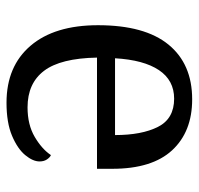

<svg xmlns="http://www.w3.org/2000/svg" viewBox="-30 -556 596 575"><g transform="rotate(90 267.5 -268.0)"><path d="M287 10Q178 10 116.5 -62Q55 -134 55 -264Q55 -404 113 -475Q171 -546 277 -546Q374 -546 429.5 -486Q485 -426 485 -307V-261H152Q154 -152 191.5 -102.5Q229 -53 301 -53Q353 -53 389.5 -74.5Q426 -96 444 -123Q451 -120 457 -111Q463 -102 463 -89Q463 -69 444 -46Q425 -23 386 -6.5Q347 10 287 10ZM384 -315Q384 -395 359.5 -443.5Q335 -492 275 -492Q220 -492 189.5 -446.5Q159 -401 154 -315Z"/></g></svg>

Font: Noto Serif Khitan Small Script
Style: Regular
Weight: 400
Designer: LIU Zhao, ZHANG Congyu, Kushim JIANG
Foundry: Guyu Beijing Co. Ltd.
Version: Version 1.000; ttfautohint (v1.8.4.7-5d5b)